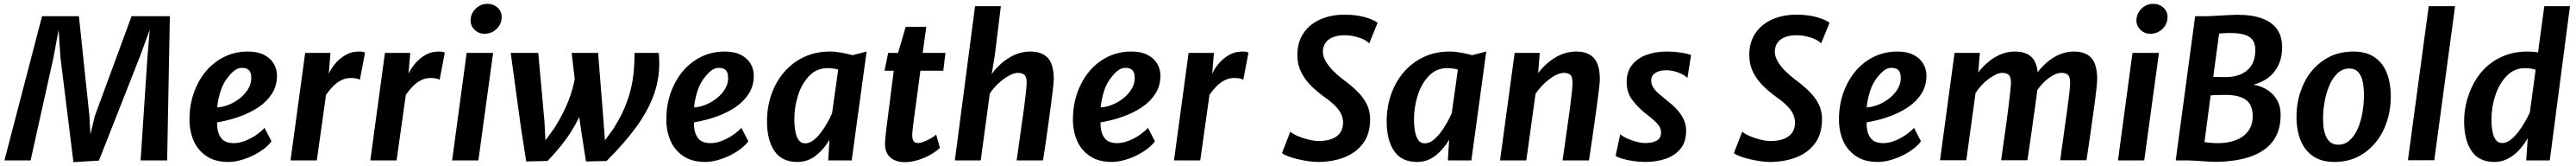

<svg xmlns="http://www.w3.org/2000/svg" viewBox="-20 -831 13382 860"><path d="M361.5 9 294 -534 284.5 -677 257.5 -531.5 139 0H3L198.5 -747H390L444.5 -231L449.5 -134.5L473 -231L663.5 -747H862.5L848.5 0H710.5L745.5 -528.5L758 -677L707.5 -539.5L494 1Z M1166.5 8Q1097 8 1052.5 -22.5Q1006.5 -53.5 985.2 -103.8Q964 -154 964.5 -213.5Q964.5 -311 1005 -392.5Q1044.5 -473 1113.5 -518.5Q1182.5 -564 1268 -564Q1318 -564 1351.5 -547Q1385 -530 1402 -501.5Q1419 -473 1419 -439Q1419 -387 1393.5 -346.5Q1368 -306 1324 -276.2Q1280 -246.5 1224.2 -226.8Q1168.5 -207 1108 -197Q1108 -193 1108 -189.2Q1108 -185.5 1108 -182Q1110 -140 1129.8 -114.8Q1149.5 -89.5 1194.5 -89.5Q1221 -89.5 1250.2 -100.2Q1279.5 -111 1306.8 -129Q1334 -147 1354.5 -168.5L1390.5 -99Q1376 -79 1350.8 -59.8Q1325.5 -40.5 1294 -25.2Q1262.5 -10 1229.5 -1Q1196.5 8 1166.5 8ZM1108.5 -274.5Q1138 -276 1169 -288.5Q1200 -301 1226.5 -322Q1253 -343 1269.2 -369.8Q1285.5 -396.5 1285.5 -426Q1285.5 -455 1273.8 -467.2Q1262 -479.5 1237.5 -479.5Q1217.5 -479.5 1200.8 -467.5Q1184 -455.5 1167.5 -435Q1139 -401.5 1125.2 -356.5Q1111.5 -311.5 1108.5 -274.5Z M1489.5 0 1565.5 -557H1697L1688 -449Q1700.5 -476.5 1723.2 -503Q1746 -529.5 1776.8 -546.8Q1807.5 -564 1844.5 -564Q1869.5 -564 1876.5 -558L1849.5 -417Q1844.5 -422 1831.2 -424.5Q1818 -427 1802 -427Q1776 -427 1752.8 -415.2Q1729.5 -403.5 1710 -383.5Q1690.5 -363.5 1674 -340L1626 0Z M1904 0 1980 -557H2111.5L2102.5 -449Q2115 -476.5 2137.8 -503Q2160.5 -529.5 2191.2 -546.8Q2222 -564 2259 -564Q2284 -564 2291 -558L2264 -417Q2259 -422 2245.8 -424.5Q2232.5 -427 2216.5 -427Q2190.5 -427 2167.2 -415.2Q2144 -403.5 2124.5 -383.5Q2105 -363.5 2088.5 -340L2040.5 0Z M2329 0 2404.5 -557H2542L2465.5 0ZM2495 -656Q2467.5 -656 2446.2 -676.2Q2425 -696.5 2425 -724.5Q2425 -759.5 2450.5 -785.2Q2476 -811 2512.5 -811Q2544 -811 2565.2 -791.5Q2586.5 -772 2586.5 -744Q2586.5 -707 2560.5 -681.5Q2534.5 -656 2495 -656Z M2714 5.5 2686 -174 2633.5 -557H2776.5L2808.5 -205L2814 -104L2860 -167Q2885.5 -207 2906.2 -248.2Q2927 -289.5 2942.2 -332.8Q2957.5 -376 2966 -421L2950 -557H3087.5L3115.5 -205L3123 -104L3168 -165.5Q3193.5 -205.5 3212.5 -245Q3231.5 -284.5 3245.2 -326.5Q3259 -368.5 3267 -416.5Q3272.5 -449 3274.8 -488.8Q3277 -528.5 3277 -557H3403Q3403.5 -546.5 3404.5 -528Q3405.5 -509.5 3405 -489Q3403 -407 3372.8 -328.8Q3342.5 -250.5 3282.8 -169.2Q3223 -88 3131.5 3L3024.5 5.5L3001 -144L2989.5 -224.5Q2970.5 -185.5 2948 -150Q2925.5 -114.5 2895.8 -77.2Q2866 -40 2825 3Z M3644 8Q3574.5 8 3530 -22.5Q3484 -53.5 3462.8 -103.8Q3441.5 -154 3442 -213.5Q3442 -311 3482.5 -392.5Q3522 -473 3591 -518.5Q3660 -564 3745.5 -564Q3795.5 -564 3829 -547Q3862.5 -530 3879.5 -501.5Q3896.5 -473 3896.5 -439Q3896.5 -387 3871 -346.5Q3845.5 -306 3801.5 -276.2Q3757.5 -246.5 3701.8 -226.8Q3646 -207 3585.5 -197Q3585.5 -193 3585.5 -189.2Q3585.5 -185.5 3585.5 -182Q3587.5 -140 3607.2 -114.8Q3627 -89.5 3672 -89.5Q3698.5 -89.5 3727.8 -100.2Q3757 -111 3784.2 -129Q3811.5 -147 3832 -168.5L3868 -99Q3853.5 -79 3828.2 -59.8Q3803 -40.5 3771.5 -25.2Q3740 -10 3707 -1Q3674 8 3644 8ZM3586 -274.5Q3615.5 -276 3646.5 -288.5Q3677.5 -301 3704 -322Q3730.5 -343 3746.8 -369.8Q3763 -396.5 3763 -426Q3763 -455 3751.2 -467.2Q3739.5 -479.5 3715 -479.5Q3695 -479.5 3678.2 -467.5Q3661.5 -455.5 3645 -435Q3616.5 -401.5 3602.8 -356.5Q3589 -311.5 3586 -274.5Z M4123 8Q4042 8 4003.5 -49Q3965 -106 3965 -202Q3965 -277 3988.2 -342.8Q4011.5 -408.5 4054.8 -458.2Q4098 -508 4158.2 -536Q4218.5 -564 4292.5 -564Q4319.5 -564 4351.5 -558.2Q4383.5 -552.5 4409 -545L4482.5 -564L4405 0H4283L4289.5 -107.5Q4262 -59 4219.5 -25.5Q4177 8 4123 8ZM4163 -88.5Q4184.5 -88.5 4204.8 -103.5Q4225 -118.5 4243.2 -142Q4261.5 -165.5 4276.8 -192.5Q4292 -219.5 4303 -244L4335 -470.5Q4310.5 -478 4279.5 -478Q4223 -478 4184.5 -438Q4145.5 -397.5 4126.2 -336.8Q4107 -276 4107 -213Q4107 -178.5 4112.2 -150.2Q4117.5 -122 4129.5 -105.2Q4141.5 -88.5 4163 -88.5Z M4680.5 9Q4634 9 4606 -15.2Q4578 -39.5 4578 -87.5Q4578 -93.5 4579.2 -106.5Q4580.5 -119.5 4582 -136.5Q4583.5 -153.5 4586 -171L4623.5 -464.5H4575.5L4594.5 -557H4646L4685.5 -692H4792.5L4774 -557H4892L4881 -464.5H4762Q4751.5 -385.5 4744 -330Q4736.5 -274.5 4731.5 -238Q4726.5 -201.5 4724 -180.2Q4721.5 -159 4720.5 -148Q4719.5 -137 4719.5 -131.5Q4719.5 -112.5 4725.8 -101.2Q4732 -90 4750 -90Q4760.5 -90 4778.5 -96.5Q4796.5 -103 4814.5 -113.2Q4832.5 -123.5 4844 -133.5L4863.5 -65Q4844.5 -46.5 4814.8 -29.8Q4785 -13 4750 -2Q4715 9 4680.5 9Z M4941 0 5046 -799H5180L5148.5 -543.5L5132.5 -447.5Q5171 -500.5 5223.5 -532.2Q5276 -564 5333 -564Q5393.5 -564 5424.2 -530.5Q5455 -497 5455 -420Q5455 -412.5 5452.8 -390.2Q5450.5 -368 5446.2 -334.2Q5442 -300.5 5436.5 -259.5Q5431 -218.5 5424.8 -173.8Q5418.5 -129 5412 -84.5Q5405.5 -40 5399 0H5262Q5267 -34.5 5271.2 -64Q5275.5 -93.5 5279 -120Q5282.5 -146.5 5286 -171Q5289.5 -195.5 5293 -219.2Q5296.5 -243 5300 -268Q5306.5 -317.5 5310 -350Q5313.5 -382.5 5314 -401Q5314.5 -431 5303.5 -442.2Q5292.5 -453.5 5269 -453.5Q5247 -453.5 5219.2 -437.5Q5191.5 -421.5 5165.5 -397Q5139.5 -372.5 5122.5 -346.5L5075.5 0Z M5756.5 8Q5687 8 5642.5 -22.5Q5596.5 -53.5 5575.2 -103.8Q5554 -154 5554.5 -213.5Q5554.5 -311 5595 -392.5Q5634.5 -473 5703.5 -518.5Q5772.5 -564 5858 -564Q5908 -564 5941.5 -547Q5975 -530 5992 -501.5Q6009 -473 6009 -439Q6009 -387 5983.5 -346.5Q5958 -306 5914 -276.2Q5870 -246.5 5814.2 -226.8Q5758.5 -207 5698 -197Q5698 -193 5698 -189.2Q5698 -185.5 5698 -182Q5700 -140 5719.8 -114.8Q5739.5 -89.5 5784.5 -89.5Q5811 -89.5 5840.2 -100.2Q5869.5 -111 5896.8 -129Q5924 -147 5944.5 -168.5L5980.5 -99Q5966 -79 5940.8 -59.8Q5915.5 -40.5 5884 -25.2Q5852.5 -10 5819.5 -1Q5786.5 8 5756.5 8ZM5698.5 -274.5Q5728 -276 5759 -288.5Q5790 -301 5816.5 -322Q5843 -343 5859.2 -369.8Q5875.5 -396.5 5875.5 -426Q5875.5 -455 5863.8 -467.2Q5852 -479.5 5827.5 -479.5Q5807.5 -479.5 5790.8 -467.5Q5774 -455.5 5757.5 -435Q5729 -401.5 5715.2 -356.5Q5701.5 -311.5 5698.5 -274.5Z M6079.5 0 6155.5 -557H6287L6278 -449Q6290.5 -476.5 6313.2 -503Q6336 -529.5 6366.8 -546.8Q6397.5 -564 6434.5 -564Q6459.5 -564 6466.5 -558L6439.5 -417Q6434.5 -422 6421.2 -424.5Q6408 -427 6392 -427Q6366 -427 6342.8 -415.2Q6319.5 -403.5 6300 -383.5Q6280.5 -363.5 6264 -340L6216 0Z M6826.5 8Q6804.5 8 6777 4Q6749.5 0 6722 -6.5Q6694.5 -13 6672.8 -21.2Q6651 -29.5 6640.5 -38L6684 -149Q6697 -137 6722.8 -126Q6748.5 -115 6778 -107.8Q6807.5 -100.5 6831.5 -100.5Q6871 -100.5 6899.2 -111.2Q6927.5 -122 6942.8 -143.2Q6958 -164.5 6958 -195.5Q6958 -232 6933.5 -263.8Q6909 -295.5 6859 -330Q6817.5 -360 6786.2 -392.5Q6755 -425 6737.8 -462.5Q6720.5 -500 6720.5 -545.5Q6720.5 -613 6752.8 -659.8Q6785 -706.5 6840.5 -730.8Q6896 -755 6965.5 -755Q7024.5 -755 7069.8 -742.5Q7115 -730 7137.5 -713L7094 -606.5Q7075 -625.5 7038 -637Q7001 -648.5 6966 -648.5Q6933 -648.5 6907.8 -639.2Q6882.5 -630 6868.2 -611.2Q6854 -592.5 6853 -564.5Q6853 -539.5 6867.5 -514.2Q6882 -489 6905.5 -465.2Q6929 -441.5 6956 -421Q6999.5 -389.5 7031.5 -358Q7063.5 -326.5 7081 -291.5Q7098.5 -256.5 7098.5 -213.5Q7098.5 -138 7062.5 -89Q7026.5 -40 6965 -16Q6903.5 8 6826.5 8Z M7342.5 8Q7261.5 8 7223 -49Q7184.5 -106 7184.5 -202Q7184.5 -277 7207.8 -342.8Q7231 -408.5 7274.2 -458.2Q7317.5 -508 7377.8 -536Q7438 -564 7512 -564Q7539 -564 7571 -558.2Q7603 -552.5 7628.5 -545L7702 -564L7624.5 0H7502.5L7509 -107.5Q7481.5 -59 7439 -25.5Q7396.5 8 7342.5 8ZM7382.5 -88.5Q7404 -88.5 7424.2 -103.5Q7444.5 -118.5 7462.8 -142Q7481 -165.5 7496.2 -192.5Q7511.5 -219.5 7522.5 -244L7554.5 -470.5Q7530 -478 7499 -478Q7442.5 -478 7404 -438Q7365 -397.5 7345.8 -336.8Q7326.5 -276 7326.5 -213Q7326.5 -178.5 7331.8 -150.2Q7337 -122 7349 -105.2Q7361 -88.5 7382.5 -88.5Z M7773.5 0 7849.5 -557H7980L7971.5 -452Q8010.5 -503.5 8062 -533.8Q8113.5 -564 8169 -564Q8230 -564 8261 -530.5Q8292 -497 8292 -420Q8292 -408.5 8289.2 -383Q8286.5 -357.5 8281.8 -323Q8277 -288.5 8272 -250.5Q8270.5 -239 8267.5 -218.5Q8264.5 -198 8260.8 -171.2Q8257 -144.5 8252.8 -114.8Q8248.5 -85 8244 -55.8Q8239.5 -26.5 8235.5 0H8098.5Q8103 -30 8108.2 -68.2Q8113.5 -106.5 8120 -152Q8126.5 -197.5 8134 -250Q8141.5 -307 8145.8 -344Q8150 -381 8150 -401Q8150.5 -431 8139.8 -442.2Q8129 -453.5 8105 -453.5Q8088.5 -453.5 8068.2 -444.2Q8048 -435 8027.5 -419.2Q8007 -403.5 7989 -384.2Q7971 -365 7958 -345L7910 0Z M8527.5 8Q8498.5 8 8467 3.5Q8435.5 -1 8410.5 -8.2Q8385.5 -15.5 8374 -23.5L8398 -135.5Q8412 -123.5 8435 -113.2Q8458 -103 8483 -96.5Q8508 -90 8528 -90Q8565 -90 8587.5 -102.5Q8610 -115 8610 -144Q8610 -162 8601 -176.5Q8592 -191 8572.2 -208.2Q8552.5 -225.5 8520 -251Q8480.5 -284.5 8456 -319.8Q8431.5 -355 8431.5 -407Q8431.5 -460 8459.8 -495Q8488 -530 8535 -547Q8582 -564 8638.5 -564Q8664.5 -564 8690.2 -561.2Q8716 -558.5 8736.5 -554.2Q8757 -550 8766 -545.5L8747 -426.5Q8738.5 -436.5 8720.8 -446Q8703 -455.5 8680.8 -461.2Q8658.5 -467 8636.5 -467Q8601 -467 8580 -453Q8559 -439 8559 -414Q8559 -393.5 8570.5 -376.5Q8582 -359.5 8600 -344.2Q8618 -329 8638 -312.5Q8668 -290 8691 -265.5Q8714 -241 8727.2 -213.2Q8740.5 -185.5 8740.5 -153.5Q8740.5 -96.5 8711.5 -60.8Q8682.5 -25 8634.2 -8.5Q8586 8 8527.5 8Z M9174.5 8Q9152.5 8 9125 4Q9097.5 0 9070 -6.5Q9042.5 -13 9020.8 -21.2Q8999 -29.5 8988.5 -38L9032 -149Q9045 -137 9070.8 -126Q9096.5 -115 9126 -107.8Q9155.5 -100.5 9179.5 -100.5Q9219 -100.5 9247.2 -111.2Q9275.5 -122 9290.8 -143.2Q9306 -164.5 9306 -195.5Q9306 -232 9281.5 -263.8Q9257 -295.5 9207 -330Q9165.5 -360 9134.2 -392.5Q9103 -425 9085.8 -462.5Q9068.5 -500 9068.5 -545.5Q9068.5 -613 9100.8 -659.8Q9133 -706.5 9188.5 -730.8Q9244 -755 9313.5 -755Q9372.5 -755 9417.8 -742.5Q9463 -730 9485.5 -713L9442 -606.5Q9423 -625.5 9386 -637Q9349 -648.5 9314 -648.5Q9281 -648.5 9255.8 -639.2Q9230.5 -630 9216.2 -611.2Q9202 -592.5 9201 -564.5Q9201 -539.5 9215.5 -514.2Q9230 -489 9253.5 -465.2Q9277 -441.5 9304 -421Q9347.5 -389.5 9379.5 -358Q9411.5 -326.5 9429 -291.5Q9446.5 -256.5 9446.5 -213.5Q9446.5 -138 9410.5 -89Q9374.5 -40 9313 -16Q9251.5 8 9174.5 8Z M9736.5 8Q9667 8 9622.5 -22.5Q9576.5 -53.5 9555.2 -103.8Q9534 -154 9534.5 -213.5Q9534.5 -311 9575 -392.5Q9614.5 -473 9683.5 -518.5Q9752.5 -564 9838 -564Q9888 -564 9921.5 -547Q9955 -530 9972 -501.5Q9989 -473 9989 -439Q9989 -387 9963.5 -346.5Q9938 -306 9894 -276.2Q9850 -246.5 9794.2 -226.8Q9738.5 -207 9678 -197Q9678 -193 9678 -189.2Q9678 -185.5 9678 -182Q9680 -140 9699.8 -114.8Q9719.5 -89.5 9764.5 -89.5Q9791 -89.5 9820.2 -100.2Q9849.5 -111 9876.8 -129Q9904 -147 9924.5 -168.5L9960.5 -99Q9946 -79 9920.8 -59.8Q9895.5 -40.5 9864 -25.2Q9832.5 -10 9799.5 -1Q9766.5 8 9736.5 8ZM9678.5 -274.5Q9708 -276 9739 -288.5Q9770 -301 9796.5 -322Q9823 -343 9839.2 -369.8Q9855.5 -396.5 9855.5 -426Q9855.5 -455 9843.8 -467.2Q9832 -479.5 9807.5 -479.5Q9787.5 -479.5 9770.8 -467.5Q9754 -455.5 9737.5 -435Q9709 -401.5 9695.2 -356.5Q9681.5 -311.5 9678.5 -274.5Z M10059.5 -1 10135 -557H10266.5L10258 -455.5Q10296 -505.5 10345.5 -534.8Q10395 -564 10448.5 -564Q10501 -564 10531 -539Q10561 -514 10567 -457Q10604.5 -506.5 10653.5 -535.2Q10702.5 -564 10755.5 -564Q10816 -564 10846 -530.5Q10876 -497 10876 -420Q10876 -404.5 10871.2 -362Q10866.5 -319.5 10856.5 -250Q10848.5 -193 10840.2 -134Q10832 -75 10820.5 -1H10684Q10687 -27.5 10690.8 -52.5Q10694.5 -77.5 10698 -102.2Q10701.5 -127 10705 -153Q10708.5 -179 10712.5 -207.5Q10716.5 -236 10721 -268Q10727.5 -313.5 10731.2 -347.5Q10735 -381.5 10735.5 -401Q10736 -431 10725 -442.2Q10714 -453.5 10690 -453.5Q10662.5 -453.5 10627.8 -429Q10593 -404.5 10565 -364.5Q10563.5 -352 10561 -332.2Q10558.5 -312.5 10554.5 -286.5Q10550.5 -257.5 10546 -226.2Q10541.5 -195 10537.2 -163.2Q10533 -131.5 10528.5 -101.8Q10524 -72 10520.2 -46.2Q10516.5 -20.5 10513.5 -1H10377Q10380 -23.5 10384.5 -55.2Q10389 -87 10394.2 -123.2Q10399.5 -159.5 10404.8 -197Q10410 -234.5 10414 -268.5Q10420 -316 10423.8 -350.8Q10427.5 -385.5 10428 -401Q10428.5 -430.5 10417.5 -442Q10406.5 -453.5 10382.5 -453.5Q10367.5 -453.5 10348.8 -444.5Q10330 -435.5 10310.2 -420.8Q10290.5 -406 10273.5 -387.2Q10256.5 -368.5 10244 -349L10196 -1Z M10984 0 11059.5 -557H11197L11120.5 0ZM11150 -656Q11122.5 -656 11101.2 -676.2Q11080 -696.5 11080 -724.5Q11080 -759.5 11105.5 -785.2Q11131 -811 11167.5 -811Q11199 -811 11220.2 -791.5Q11241.5 -772 11241.5 -744Q11241.5 -707 11215.5 -681.5Q11189.5 -656 11150 -656Z M11482.5 7.5Q11475 7.5 11456 6.2Q11437 5 11414 3.5Q11391 2 11372 1Q11353 0 11345.5 0H11284L11385 -747H11447Q11454 -747 11476 -748.2Q11498 -749.5 11524.8 -751Q11551.5 -752.5 11573.5 -753.5Q11595.5 -754.5 11602 -754.5Q11684 -754.5 11736 -734.2Q11788 -714 11812.5 -676.8Q11837 -639.5 11837 -587.5Q11837 -512.5 11798.5 -462Q11760 -411.5 11688.5 -392.5Q11731.5 -384.5 11762.8 -363.5Q11794 -342.5 11811.5 -311Q11829 -279.5 11829 -238.5Q11830 -154 11789 -99.5Q11748 -45 11670 -18.8Q11592 7.5 11482.5 7.5ZM11505 -89.5Q11557 -89.5 11597.2 -105.2Q11637.5 -121 11660.8 -152Q11684 -183 11684 -228Q11684 -288.5 11648.5 -314Q11613 -339.5 11541 -339.5Q11521.5 -339.5 11502.5 -338.8Q11483.5 -338 11465.5 -337L11433.5 -95Q11442 -93.5 11454.2 -92Q11466.5 -90.5 11480 -90Q11493.5 -89.5 11505 -89.5ZM11479 -433Q11492 -432.5 11505.8 -432Q11519.5 -431.5 11541.5 -431.5Q11614 -431.5 11655.8 -467.2Q11697.5 -503 11697.5 -572Q11697.5 -619 11667.8 -639Q11638 -659 11575 -660Q11565 -660 11553.5 -659.8Q11542 -659.5 11530.5 -658.8Q11519 -658 11509.5 -657Z M12108.5 8Q12042.5 8 11998.8 -21.2Q11955 -50.5 11933.2 -103.5Q11911.5 -156.5 11911.5 -226.5Q11911.5 -316 11947.5 -394Q11983 -471 12050.2 -517.5Q12117.5 -564 12207 -564Q12273 -564 12316 -535.2Q12359 -506.5 12380.2 -454.2Q12401.5 -402 12401.5 -330.5Q12401.5 -241.5 12366.5 -163.5Q12331 -86 12264.5 -39Q12198 8 12108.5 8ZM12128 -81.5Q12163.5 -81.5 12189 -105Q12214.5 -128.5 12230.8 -166.5Q12247 -204.5 12254.5 -249.5Q12262 -294.5 12262 -337.5Q12262 -379.5 12255 -410.5Q12248 -441.5 12231.2 -458.8Q12214.5 -476 12186.5 -476Q12150.5 -476 12124.5 -451.2Q12098.5 -426.5 12082 -387.5Q12065.5 -348.5 12057.5 -303.2Q12049.5 -258 12049.5 -217Q12049.5 -150.5 12069 -116Q12088.5 -81.5 12128 -81.5Z M12490.5 -1 12598.5 -799H12735.5L12627.5 -1Z M12940.5 8Q12859.5 8 12821 -49Q12782.5 -106 12782.5 -202Q12782.5 -290.5 12820 -374.5Q12844.5 -430 12886 -472.8Q12927.5 -515.5 12984.8 -539.8Q13042 -564 13112.5 -564Q13125 -564 13138.8 -563Q13152.5 -562 13166.5 -559.5L13199 -799H13332.5L13227.5 0H13105L13113 -116Q13094.5 -82 13068.5 -54Q13042.5 -26 13010.2 -9Q12978 8 12940.5 8ZM12980.5 -90Q13001.5 -90 13022.5 -105.8Q13043.5 -121.5 13063 -146.5Q13082.5 -171.5 13098 -198.5Q13113.5 -225.5 13124 -248.5L13154 -469.5Q13130 -478 13099 -478Q13043 -478 13004 -438Q12964.5 -397.5 12944.5 -336.5Q12924.5 -275.5 12924.5 -213Q12924.5 -176.5 12930 -148.8Q12935.5 -121 12947.8 -105.5Q12960 -90 12980.5 -90Z"/></svg>

Font: Merriweather Sans SemiBold
Style: Italic
Weight: 600
Italic angle: -7.5°
Designer: Eben Sorkin
Foundry: Eben Sorkin
Version: Version 2.001